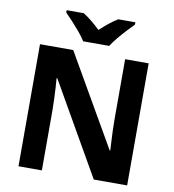

<svg xmlns="http://www.w3.org/2000/svg" viewBox="-98 -1020 1001 1106"><g transform="rotate(10 402.5 -467.0)"><path d="M84.8 0V-714H279.1L586.3 -181H589.7Q588.7 -201.2 586.9 -232.6Q585.1 -264 583.9 -298.3Q582.7 -332.7 582.7 -359.8V-714H720.3V0H525.1L216.9 -538.1H212.9Q214.9 -515.1 216.7 -483Q218.5 -450.9 220 -416.9Q221.5 -382.9 221.5 -352V0ZM326.7 -773.6Q312.5 -796.6 290.2 -823.4Q267.8 -850.2 244.2 -875.9Q220.5 -901.6 201.8 -920V-933.6H302.1Q328.1 -917.2 352.1 -897.5Q376.2 -877.8 401.8 -853.2Q428.2 -877.8 453.1 -897.8Q478.1 -917.8 504.1 -933.6H603.9V-920Q586.1 -902.2 562.2 -876.5Q538.3 -850.8 515.8 -823.7Q493.3 -796.6 478.9 -773.6Z"/></g></svg>

Font: Noto Sans Symbols
Style: Regular
Weight: 400
Designer: Monotype Design Team
Foundry: Monotype Imaging Inc.
Version: Version 2.002